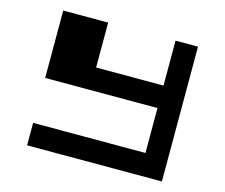

<svg xmlns="http://www.w3.org/2000/svg" viewBox="-105 -1016 1209 1032"><g transform="rotate(15 500.0 -500.0)"><path d="M875 -875V-125H125V-250H750V-500H125V-875H375V-625H750V-875Z"/></g></svg>

Font: Picon
Style: Regular
Weight: 400
Designer: yne
Foundry: yne
Version: Version 21.02.27; git-deadbeef-release